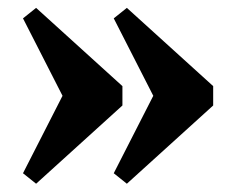

<svg xmlns="http://www.w3.org/2000/svg" viewBox="-20 -456 583 476"><path d="M283.5 -194.5 69.5 -0.5 37 -26.5 135 -218.5 37 -410.5 69.5 -436.5 283.5 -242.5ZM508.5 -194.5 294.5 -0.5 262 -26.5 360 -218.5 262 -410.5 294.5 -436.5 508.5 -242.5Z"/></svg>

Font: Newsreader Text ExtraBold
Style: Regular
Weight: 800
Designer: Hugues Gentile
Foundry: Production Type
Version: Version 1.001